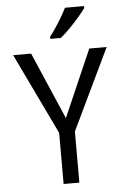

<svg xmlns="http://www.w3.org/2000/svg" viewBox="-62 -988 686 1033"><g transform="rotate(-5 281.5 -472.0)"><path d="M239 0V-276L29 -714H126L282 -352L440 -714H534L324 -276V0ZM236 -796Q261 -828 286.5 -869Q312 -910 329 -944H432V-934Q419 -915 394.5 -886.5Q370 -858 342.5 -830Q315 -802 292 -784H236Z"/></g></svg>

Font: Noto Sans Mono SemiCondensed
Style: Regular
Weight: 400
Width: 4
Designer: Monotype Design Team
Foundry: Monotype Imaging Inc.
Version: Version 2.014